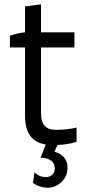

<svg xmlns="http://www.w3.org/2000/svg" viewBox="-20 -670 405 890"><path d="M204 200C244 200 293 164 293 109C293 66 270 45 232 33L247 2C278 1 315 -5 335 -13V-79C313 -72 266 -68 242 -68C195 -68 170 -87 170 -149V-450H325V-520H170V-650L96 -640V-520C74 -519 47 -511 26 -504V-450H96V-134C96 -54 127 -11 192 0L168 61C210 61 234 81 234 110C234 136 216 151 193 151C169 151 150 140 140 128L133 178C152 192 175 200 204 200Z"/></svg>

Font: Fixel Text Regular
Style: Regular
Weight: 400
Width: 4
Designer: AlfaBravo + MacPaw
Foundry: Kyrylo Tkachov, Marchela Mozhyna, Serhii Makarenko, Maria Weinstein, Zakhar Kryvoshyya
Version: Version 1.211